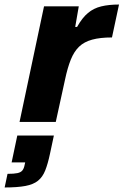

<svg xmlns="http://www.w3.org/2000/svg" viewBox="-73 -538 544 847"><path d="M13.2 0 121.2 -510H274.5L258.8 -419.3H267.1Q289.6 -459.6 315 -480.7Q340.4 -501.9 373.8 -509.9Q407.1 -518 452 -518L421 -372.8Q368.8 -372.8 333.5 -363.1Q298.2 -353.5 276 -332.2Q253.8 -310.9 239.4 -275.2Q225 -239.5 214 -187.4L173 0ZM-52.5 289 -39.8 228.9Q-11.2 228.9 3.8 225.7Q18.7 222.5 25.5 214.2Q32.4 205.9 35.4 190.6L38.1 178.4H-21.7L3.3 59.8H164.7L147.6 139.9Q138.1 184.8 126.5 213.9Q115 243 94.6 259.3Q74.3 275.7 39.2 282.3Q4 289 -52.5 289Z"/></svg>

Font: Saira Thin
Style: Italic
Weight: 100
Italic angle: -12°
Designer: Hector Gatti with collaboration of the Omnibus-Type team
Foundry: Omnibus-Type
Version: Version 1.101